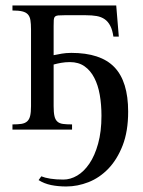

<svg xmlns="http://www.w3.org/2000/svg" viewBox="-20 -467 517 692"><path d="M24.9 0V-18.6Q43.9 -18.6 56.9 -20.5Q69.8 -22.5 77.6 -29.3Q85.4 -36.1 88.6 -49.1Q91.8 -62 91.8 -84.5V-360.8Q91.8 -381.3 89.6 -394.5Q87.4 -407.7 80.3 -415.3Q73.2 -422.9 60.1 -426Q46.9 -429.2 24.9 -429.2V-447.3H398.9L408.2 -335H388.7Q385.3 -358.9 377.4 -374Q369.6 -389.2 357.4 -397.7Q345.2 -406.2 328.4 -409.2Q311.5 -412.1 289.6 -412.1H211.9Q197.3 -412.1 189.5 -411.4Q181.6 -410.6 178 -406.7Q174.3 -402.8 173.8 -395Q173.3 -387.2 173.3 -373.5V-268.1Q181.6 -269.5 188.7 -271Q195.8 -272.5 202.9 -273.7Q210 -274.9 218.3 -275.6Q226.6 -276.4 236.8 -276.4Q342.8 -276.4 392.3 -224.9Q441.9 -173.3 441.9 -64.5Q441.9 6.3 422.1 57.1Q402.3 107.9 370.6 140.9Q338.9 173.8 299.1 189.5Q259.3 205.1 218.8 205.1Q189.5 205.1 164.3 200Q139.2 194.8 119.1 182.1L128.9 168.5Q141.6 173.8 161.6 177Q181.6 180.2 208.5 180.2Q233.9 180.2 258.3 165.8Q282.7 151.4 302.2 122.6Q321.8 93.8 333.7 50.5Q345.7 7.3 345.7 -49.8Q345.7 -89.8 339.6 -125Q333.5 -160.2 319.8 -186.5Q306.2 -212.9 284.7 -228Q263.2 -243.2 231.9 -243.2Q215.3 -243.2 200.2 -240.5Q185.1 -237.8 173.3 -234.4V-84.5Q173.3 -61.5 176.3 -48.6Q179.2 -35.6 186.8 -28.8Q194.3 -22 207.3 -20.3Q220.2 -18.6 239.7 -18.6V0Z"/></svg>

Font: Doulos SIL
Style: Regular
Weight: 400
Designer: Walt Agee, Victor Gaultney, Peter Martin, Debbi Hosken
Foundry: SIL International
Version: Version 4.110; 2011; Maintenance release